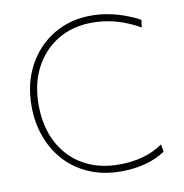

<svg xmlns="http://www.w3.org/2000/svg" viewBox="-82 -802 849 888"><g transform="rotate(-10 343.0 -358.0)"><path d="M417 9Q334 9 267.8 -19.2Q201.5 -47.5 155.2 -97.8Q109 -148 84.5 -215Q60 -282 60 -359Q60 -467.5 105 -550Q150 -632.5 227.5 -678.8Q305 -725 403 -725Q439 -725 472.5 -719.5Q506 -714 535.2 -704.8Q564.5 -695.5 588.8 -685.2Q613 -675 630 -665L625 -630Q586.5 -652 549 -665.8Q511.5 -679.5 474.8 -685.8Q438 -692 402 -692Q311.5 -692 241.8 -650.5Q172 -609 132.5 -534Q93 -459 93 -358Q93 -288.5 113.5 -228Q134 -167.5 174.8 -121.8Q215.5 -76 275.8 -50Q336 -24 415 -24Q442 -24 468.8 -27.2Q495.5 -30.5 521.5 -37.2Q547.5 -44 572 -55.2Q596.5 -66.5 619 -82L625 -47Q604 -32.5 579.2 -21.8Q554.5 -11 527.8 -4.2Q501 2.5 473 5.8Q445 9 417 9Z"/></g></svg>

Font: Commissioner Thin
Style: Regular
Weight: 100
Designer: Kostas Bartsokas
Foundry: Kostas Bartsokas
Version: Version 1.001;gftools[0.9.23]